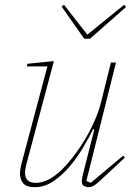

<svg xmlns="http://www.w3.org/2000/svg" viewBox="-20 -766 567 798"><path d="M124 12Q90 12 76.5 -4Q63 -20 63 -45Q63 -59 68 -81L177 -490H92L94 -501L204 -512L89 -81Q84 -59 84 -48Q84 -6 129 -6Q179 -6 234 -58Q258 -81 284 -114.5Q310 -148 332.5 -185.5Q355 -223 372.5 -262.5Q390 -302 399 -337L441 -506H462L339 -14L357 -6L492 -119L499 -111L410 -28Q384 -3 371.5 4.5Q359 12 348 12Q340 12 330 7.5Q320 3 320 -13Q320 -23 325 -43L372 -228L367 -229Q351 -196 326.5 -154.5Q302 -113 271 -76Q240 -39 203 -13.5Q166 12 124 12ZM236 -739 246 -746 343 -622 496 -746 504 -737 354 -605H330Z"/></svg>

Font: IBM Plex Serif Thin
Style: Italic
Weight: 100
Italic angle: -14°
Designer: Mike Abbink, Paul van der Laan, Pieter van Rosmalen
Foundry: Bold Monday
Version: Version 3.001